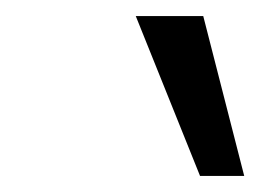

<svg xmlns="http://www.w3.org/2000/svg" viewBox="-20 -727 324 239"><path d="M229 -508 149 -707H233L284 -508Z"/></svg>

Font: Ysabeau Infant Medium
Style: Italic
Weight: 500
Italic angle: -12°
Designer: Christian Thalmann (Catharsis Fonts)
Version: Version 2.001;gftools[0.9.30]; featfreeze: ss01,ss02,lnum